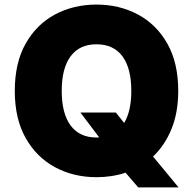

<svg xmlns="http://www.w3.org/2000/svg" viewBox="-20 -757 837 831"><path d="M751.4 -363.6Q751.4 -269.5 722.1 -198.3Q692.8 -127.1 642.4 -79.5L752.8 54H578.1L523.4 -9.6Q464.8 9.9 397.7 9.9Q298.3 9.9 218.2 -33.2Q138.1 -76.3 91.1 -159.6Q44 -242.9 44 -363.6Q44 -485.1 91.1 -568.4Q138.1 -651.6 218.2 -694.4Q298.3 -737.2 397.7 -737.2Q496.4 -737.2 576.7 -694.4Q657 -651.6 704.2 -568.4Q751.4 -485.1 751.4 -363.6ZM328.1 -269.9H481.5L517.4 -224.8Q548.3 -275.9 548.3 -363.6Q548.3 -461.6 509.8 -513.5Q471.2 -565.3 397.7 -565.3Q324.2 -565.3 285.7 -513.5Q247.2 -461.6 247.2 -363.6Q247.2 -265.6 285.7 -213.8Q324.2 -161.9 397.7 -161.9Q403.8 -161.9 409.4 -162.3Z"/></svg>

Font: Inter UI Black
Style: Regular
Weight: 900
Designer: Rasmus Andersson
Foundry: rsms
Version: 3.2;8d6f07862